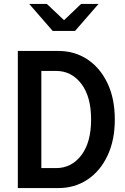

<svg xmlns="http://www.w3.org/2000/svg" viewBox="-20 -960 640 980"><path d="M71 0V-700H277Q361 -700 426 -657Q491 -614 528.5 -535.5Q566 -457 566 -350Q566 -244 528.5 -165Q491 -86 426 -43Q361 0 277 0ZM191 -102H266Q345 -102 395 -167.5Q445 -233 445 -350Q445 -467 395 -532.5Q345 -598 266 -598H191ZM249 -802 129 -940H219L307 -857L394 -940H483L363 -802Z"/></svg>

Font: Red Hat Mono Medium
Style: Regular
Weight: 500
Monospace: yes
Designer: Pentagram, MCKL
Foundry: Pentagram, MCKL
Version: Version 1.023; ttfautohint (v1.8.3)